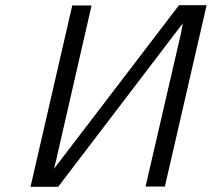

<svg xmlns="http://www.w3.org/2000/svg" viewBox="-20 -716 812 736"><path d="M97 0 257 -695H331L197 -110Q197 -109 196 -104.5Q195 -100 194 -97L187 -69Q228 -123 422.5 -377Q617 -631 666 -696H772L612 -1H538L673 -585Q675 -592 676 -601L681 -627L203 0Z"/></svg>

Font: Coval
Style: ExtraLight Italic
Weight: 200
Foundry: Context Ltd
Version: Version 001.000